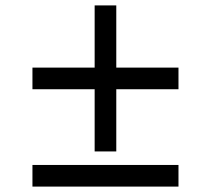

<svg xmlns="http://www.w3.org/2000/svg" viewBox="-20 -690 780 710"><path d="M330 -670H410V-440H640V-360H410V-130H330V-360H100V-440H330ZM640 -80V0H100V-80Z"/></svg>

Font: Diplomata SC
Style: Regular
Weight: 400
Width: 7
Designer: Eduardo Rodriguez Tunni
Foundry: Eduardo Rodriguez Tunni
Version: Version 1.001